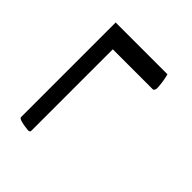

<svg xmlns="http://www.w3.org/2000/svg" viewBox="-34 -604 643 643"><g transform="rotate(-45 287.5 -283.0)"><path d="M507.8 -410.2V-165Q507.3 -164.6 497.8 -162.4Q488.3 -160.2 474.1 -158.2Q460 -156.2 450.2 -156.2Q445.8 -156.2 442.4 -158.2Q439.5 -159.2 438.5 -161.1L437.5 -163.1V-353.5H50.8Q44.9 -353.5 44.9 -363.3Q49.8 -410.2 59.6 -410.2Z"/></g></svg>

Font: Amiri
Style: Bold Slanted
Weight: 700
Italic angle: 9°
Designer: Khaled Hosny
Version: Version 000.107